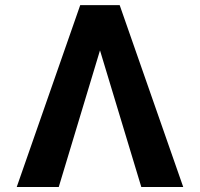

<svg xmlns="http://www.w3.org/2000/svg" viewBox="-20 -748 800 768"><path d="M545.2 0 372.4 -571.5 347 -727.5H458.7L712.9 0ZM387.5 -571.5 215 0H46.9L300.9 -727.5H412.3Z"/></svg>

Font: Adwaita Sans
Style: Regular
Weight: 400
Designer: Rasmus Andersson
Foundry: rsms
Version: Version 4.001;git-9221beed3